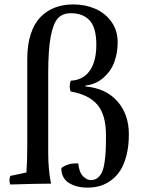

<svg xmlns="http://www.w3.org/2000/svg" viewBox="-20 -836 645 873"><path d="M26.9 2.9Q19 -14.6 26.9 -36.1L100.1 -51.8Q104 -105 104 -173.8V-568.8Q104 -632.3 119.6 -680.4Q135.3 -728.5 163.6 -757.8Q191.9 -787.1 229.5 -801.5Q267.1 -815.9 313 -815.9Q367.2 -815.9 412.6 -796.4Q458 -776.9 486.6 -737.1Q515.1 -697.3 515.1 -644Q515.1 -596.7 500.2 -555.2Q485.4 -513.7 451.2 -483.2Q417 -452.6 368.2 -446.8V-442.9Q461.4 -434.6 513.7 -375.5Q565.9 -316.4 565.9 -225.1Q565.9 -172.4 555.2 -130.1Q544.4 -87.9 526.9 -60.8Q509.3 -33.7 484.9 -15.9Q460.4 2 434.3 9.5Q408.2 17.1 378.9 17.1Q326.2 17.1 292.5 -4.9Q258.8 -26.9 258.8 -71.8Q290 -95.7 335.9 -92.8Q339.8 -52.2 357.7 -34.7Q375.5 -17.1 393.1 -17.1Q411.1 -17.1 423.8 -27.1Q436.5 -37.1 443.8 -53.5Q451.2 -69.8 455.3 -97.4Q459.5 -125 460.7 -152.6Q461.9 -180.2 461.9 -220.2Q461.9 -314.5 422.6 -360.1Q383.3 -405.8 301.8 -419.9Q296.9 -429.2 296.9 -442.9Q296.9 -456.5 301.8 -469.2Q357.4 -471.7 387.7 -513.9Q418 -556.2 418 -632.8Q418 -709.5 387.9 -742.7Q357.9 -775.9 301.8 -775.9Q264.6 -775.9 243.2 -752.7Q221.7 -729.5 210.4 -668.9Q199.2 -608.4 199.2 -501V-141.1Q199.2 -65.9 211.9 -1Q150.9 -1 26.9 2.9Z"/></svg>

Font: Adamina
Style: Regular
Weight: 400
Designer: Cyreal (www.cyreal.org)
Foundry: Cyreal (www.cyreal.org)
Version: Version 1.010